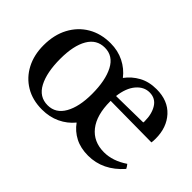

<svg xmlns="http://www.w3.org/2000/svg" viewBox="-82 -747 1013 1013"><g transform="rotate(45 424.5 -240.0)"><path d="M273 12Q202 12 149.5 -19.5Q97 -51 68 -106.5Q39 -162 39 -234Q39 -312 70 -370Q101 -428 155.5 -460Q210 -492 282 -492Q337 -492 382 -469.5Q427 -447 457 -408Q485 -446 527 -469Q569 -492 625 -492Q710 -492 758 -439.5Q806 -387 806 -304Q806 -294 805.5 -286.5Q805 -279 804 -274L497 -277Q497 -275 497 -273Q497 -171 541 -115.5Q585 -60 664 -60Q729 -60 794 -104Q804 -92 809 -81Q727 12 617 12Q561 12 519.5 -9.5Q478 -31 451 -69Q420 -31 374.5 -9.5Q329 12 273 12ZM278 -25Q338 -25 370 -81.5Q402 -138 402 -233Q402 -334 370.5 -394Q339 -454 277 -454Q216 -454 184 -399Q152 -344 152 -246Q152 -144 183.5 -84.5Q215 -25 278 -25ZM499 -315 699 -318Q700 -320 700 -323.5Q700 -327 700 -328Q700 -382 677.5 -418Q655 -454 611 -454Q569 -454 538 -417.5Q507 -381 499 -315Z"/></g></svg>

Font: Tiro Telugu
Style: Regular
Weight: 400
Designer: Telugu: John Hudson & Fiona Ross. Latin: John Hudson.
Foundry: Tiro Typeworks Ltd.
Version: Version 1.52